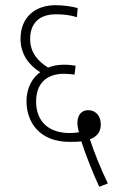

<svg xmlns="http://www.w3.org/2000/svg" viewBox="-20 -652 451 739"><path d="M362 67 395 54C368 -2 341 -69 326 -116C353 -126 368 -144 368 -173C368 -205 349 -228 319 -228C295 -228 278 -210 278 -180C278 -170 280 -156 284 -143C272 -141 261 -140 248 -140C168 -140 119 -184 119 -261C119 -327 155 -368 227 -368C241 -368 256 -366 267 -365L271 -399C260 -401 243 -403 227 -403C203 -403 183 -399 165 -392C127 -415 96 -450 96 -501C96 -561 129 -597 196 -597C225 -597 249 -594 276 -586L279 -621C258 -627 224 -632 194 -632C115 -632 59 -586 59 -502C59 -444 91 -401 135 -374C107 -355 82 -317 82 -262C82 -180 134 -106 247 -106C264 -106 279 -106 293 -108C309 -59 335 9 362 67Z"/></svg>

Font: Noto Sans Devanagari UI ExtraCondensed ExtraLight
Style: Regular
Weight: 200
Width: 2
Designer: Jelle Bosma - Monotype Design Team
Foundry: Monotype Imaging Inc.
Version: Version 2.004